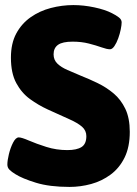

<svg xmlns="http://www.w3.org/2000/svg" viewBox="-20 -728 540 756"><path d="M254 8Q175 8 121.5 -8.5Q68 -25 41 -42Q26 -51 17.5 -59.5Q9 -68 9 -80Q9 -96 15 -121Q21 -146 31.5 -166.5Q42 -187 54 -187Q65 -187 94 -174.5Q123 -162 162.5 -149.5Q202 -137 245 -137Q282 -137 301 -149Q320 -161 320 -192Q320 -214 303 -229Q286 -244 252 -259Q218 -274 168 -297Q131 -314 98 -338Q65 -362 44 -401Q23 -440 23 -501Q23 -557 44 -596Q65 -635 100.5 -660Q136 -685 180 -696.5Q224 -708 269 -708Q309 -708 351.5 -699Q394 -690 421 -676Q437 -668 448 -659.5Q459 -651 459 -640Q459 -630 455.5 -612.5Q452 -595 445.5 -577Q439 -559 430.5 -546.5Q422 -534 413 -534Q401 -534 380 -541.5Q359 -549 330 -556.5Q301 -564 266 -564Q226 -564 208.5 -551.5Q191 -539 191 -514Q191 -492 206 -477.5Q221 -463 245.5 -452.5Q270 -442 298 -430Q331 -417 365 -400.5Q399 -384 427.5 -360Q456 -336 473.5 -299.5Q491 -263 491 -209Q491 -149 470.5 -107.5Q450 -66 415.5 -40.5Q381 -15 339 -3.5Q297 8 254 8Z"/></svg>

Font: Asap ExtraBold
Style: Regular
Weight: 800
Designer: Pablo Cosgaya
Foundry: Omnibus-Type
Version: Version 3.001; ttfautohint (v1.8.4.7-5d5b)